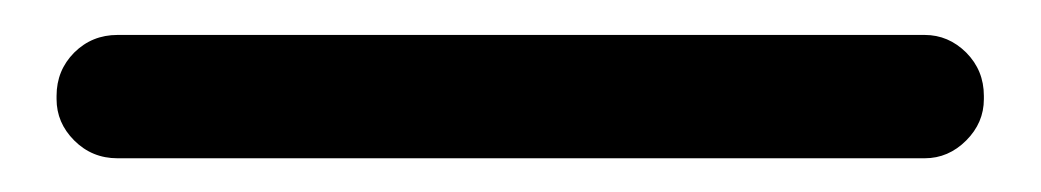

<svg xmlns="http://www.w3.org/2000/svg" viewBox="-20 55 602 111"><path d="M47.9 146.5Q33.2 146.5 22.9 136.2Q12.7 126 12.7 112.3V110.4Q12.7 95.7 22.9 85.4Q33.2 75.2 47.9 75.2H514.6Q528.3 75.2 538.6 85.4Q548.8 95.7 548.8 110.4V112.3Q548.8 126 538.6 136.2Q528.3 146.5 514.6 146.5Z"/></svg>

Font: Gen Jyuu GothicL Medium
Style: Regular
Weight: 500
Designer: [Source Han Sans]
Ryoko NISHIZUKA  (kana & ideographs); Paul D. Hunt (Latin, Greek & Cyrillic); Wenlong ZHANG  (bopomofo
Version: Version 1.002.20150607